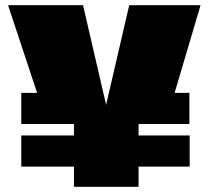

<svg xmlns="http://www.w3.org/2000/svg" viewBox="-20 -720 803 740"><path d="M710 -242H514V-198H711V-78H514V0H265V-78H62V-198H265V-242H62V-362H123L11 -700H300L389 -316L478 -700H753L653 -362H710Z"/></svg>

Font: Fivo Sans Modern ExtBlk
Style: Regular
Weight: 950
Designer: Alexander Slobzheninov
Foundry: Alexander Slobzheninov
Version: 1.0